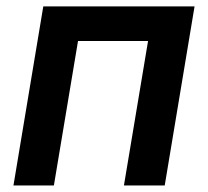

<svg xmlns="http://www.w3.org/2000/svg" viewBox="-20 -565 633 585"><path d="M21 0H144.2L217.7 -440H431.1L357.6 0H481.9L572.8 -545.5H111.9Z"/></svg>

Font: Margiela Sans Semi Bold
Style: Italic
Weight: 600
Italic angle: -9.39999°
Designer: Stefan Endress, Andreas Faust
Version: Version 1.100;FEAKit 1.0